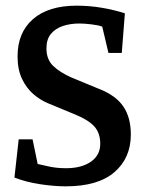

<svg xmlns="http://www.w3.org/2000/svg" viewBox="-20 -648 514 678"><path d="M212 10Q171 10 121.5 2.5Q72 -5 31 -21L46 -156H95L113 -69Q129 -65 155.5 -59.5Q182 -54 213 -54Q268 -54 301 -77Q334 -100 334 -140Q334 -178 313.5 -201Q293 -224 247 -243L148 -284Q122 -295 98 -315.5Q74 -336 58 -369Q42 -402 42 -449Q42 -533 96.5 -580.5Q151 -628 251 -628Q294 -628 337 -621Q380 -614 421 -601L410 -461H363L341 -554Q328 -559 303 -562Q278 -565 260 -565Q228 -565 201.5 -556Q175 -547 159.5 -528Q144 -509 144 -477Q144 -438 168 -415Q192 -392 233 -374L330 -334Q389 -311 415.5 -272Q442 -233 442 -173Q442 -90 384 -40Q326 10 212 10Z"/></svg>

Font: Manuale SemiBold
Style: Regular
Weight: 600
Version: Version 1.002